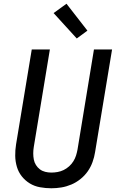

<svg xmlns="http://www.w3.org/2000/svg" viewBox="-20 -1000 640 1028"><path d="M255 8Q224 8 194 2.5Q164 -3 139.5 -18Q115 -33 97 -55.5Q79 -78 70.5 -106.5Q62 -135 61.5 -165.5Q61 -196 66 -227L150 -735H247L161 -214Q158 -196 158 -179Q158 -162 161 -146Q164 -130 172.5 -116.5Q181 -103 193.5 -93.5Q206 -84 222 -80Q238 -76 255 -76Q271 -76 288 -79Q305 -82 320.5 -89.5Q336 -97 349.5 -109Q363 -121 372.5 -136Q382 -151 387 -167Q392 -183 395 -199L483 -735H580L489 -185Q485 -159 475.5 -132.5Q466 -106 450 -83Q434 -60 411 -41.5Q388 -23 362 -12Q336 -1 309 3.5Q282 8 255 8ZM391 -794 267 -930 336 -980 448 -836Z"/></svg>

Font: Iosevka Aile Medium Oblique
Style: Regular
Weight: 500
Italic angle: -9°
Designer: Belleve Invis
Foundry: Belleve Invis
Version: Version 31.1.0; ttfautohint (v1.8.4)